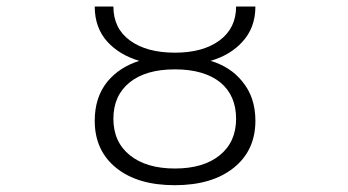

<svg xmlns="http://www.w3.org/2000/svg" viewBox="-20 -542 1040 573"><path d="M637.7 -295.9Q588.9 -335 502 -335Q415 -335 366.7 -295.9Q318.4 -256.8 318.4 -187.5Q318.4 -118.2 367.7 -78.6Q417 -39.1 502 -39.1Q586.9 -39.1 635.7 -78.6Q684.6 -118.2 684.6 -187.5Q684.6 -256.8 637.7 -295.9ZM262.7 -181.6Q262.7 -252 300.8 -298.8Q336.9 -341.8 395.5 -360.4Q336.9 -377.9 300.8 -417Q262.7 -459 262.7 -522.5H318.4Q318.4 -457 368.2 -420.9Q418 -384.8 502 -384.8Q585.9 -384.8 635.3 -421.4Q684.6 -458 684.6 -522.5H742.2Q742.2 -459 703.1 -417Q668 -377.9 608.4 -360.4Q668 -342.8 703.1 -298.8Q742.2 -252 742.2 -181.6Q742.2 -92.8 677.2 -41Q612.3 10.7 501.5 10.7Q390.6 10.7 326.7 -41Q262.7 -92.8 262.7 -181.6Z"/></svg>

Font: Gen Shin Gothic Monospace Light
Style: Regular
Weight: 300
Designer: [Source Han Sans]
Ryoko NISHIZUKA  (kana & ideographs); Paul D. Hunt (Latin, Greek & Cyrillic); Wenlong ZHANG  (bopomofo
Version: Version 1.002.20150607